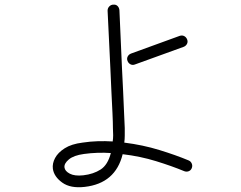

<svg xmlns="http://www.w3.org/2000/svg" viewBox="-20 -799 1040 828"><path d="M345 7Q284 14 248.5 -11.5Q213 -37 208 -71Q205 -94 217.5 -117.5Q230 -141 259 -159.5Q288 -178 336 -184Q369 -189 401.5 -190Q434 -191 466 -189Q468 -202 468 -216Q468 -230 467 -246Q467 -271 465 -312Q463 -353 460.5 -403Q458 -453 456 -504L444 -753Q444 -764 451.5 -771.5Q459 -779 469 -779Q480 -780 487 -773Q494 -766 495 -755L506 -506Q509 -455 511 -405Q513 -355 515 -313.5Q517 -272 518 -247Q518 -230 518 -214.5Q518 -199 516 -184Q596 -174 667.5 -152Q739 -130 794 -107Q803 -103 807 -93.5Q811 -84 807 -74Q803 -64 793.5 -60.5Q784 -57 774 -61Q721 -83 653 -104Q585 -125 509 -134Q478 -8 345 7ZM339 -43Q383 -48 414 -68Q445 -88 458 -139Q430 -141 400.5 -140Q371 -139 342 -135Q298 -129 277 -111.5Q256 -94 258 -77Q260 -61 281 -50Q302 -39 339 -43ZM562 -521Q552 -517 543 -521.5Q534 -526 530 -536Q526 -546 530.5 -555Q535 -564 545 -568L754 -644Q765 -648 774 -643.5Q783 -639 787 -629Q791 -619 786.5 -610Q782 -601 772 -597Z"/></svg>

Font: Kurewa Gothic CJK TC Regular
Style: Regular
Weight: 400
Designer: Max Yao
Foundry: Max-Everyday
Version: Version 1.071; ttfautohint (v1.8.3)